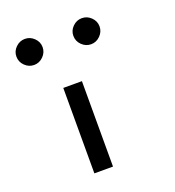

<svg xmlns="http://www.w3.org/2000/svg" viewBox="-147 -941 961 1056"><g transform="rotate(-20 333.5 -413.0)"><path d="M374.2 -750Q374.2 -780.8 397.1 -803.3Q420 -825.8 450.8 -825.8Q481.7 -825.8 504.6 -803.3Q527.5 -780.8 527.5 -750Q527.5 -719.2 504.6 -696.2Q481.7 -673.3 450.8 -673.3Q420 -673.3 397.1 -695.8Q374.2 -718.3 374.2 -750ZM40.8 -750Q40.8 -780.8 63.8 -803.3Q86.7 -825.8 117.5 -825.8Q148.3 -825.8 171.2 -803.3Q194.2 -780.8 194.2 -750Q194.2 -719.2 171.2 -696.2Q148.3 -673.3 117.5 -673.3Q86.7 -673.3 63.8 -695.8Q40.8 -718.3 40.8 -750ZM224.2 0V-500H333.3V0Z"/></g></svg>

Font: 0xA000-Mono
Style: Mono-Bold
Weight: 700
Version: Version 0.1